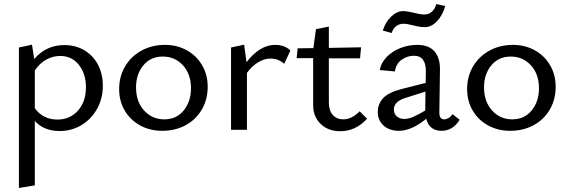

<svg xmlns="http://www.w3.org/2000/svg" viewBox="-20 -645 2823 954"><path d="M491 -219Q491 -156 462.5 -104.5Q434 -53 385 -23.5Q336 6 276 6Q198 6 153 -44V276L74 289V-409L139 -423L150 -352Q210 -421 299 -421Q356 -421 399.5 -395Q443 -369 467 -323Q491 -277 491 -219ZM407 -212Q407 -278 372 -322.5Q337 -367 279 -367Q244 -367 211 -349.5Q178 -332 153 -295V-107Q194 -51 265 -51Q328 -51 367.5 -95.5Q407 -140 407 -212Z M572 -202Q572 -265 601.5 -315Q631 -365 683 -393.5Q735 -422 800 -422Q860 -422 908.5 -395Q957 -368 984.5 -320.5Q1012 -273 1012 -214Q1012 -151 983 -101Q954 -51 902.5 -23Q851 5 786 5Q725 5 676 -22Q627 -49 599.5 -96Q572 -143 572 -202ZM929 -206Q929 -277 889 -320.5Q849 -364 789 -364Q728 -364 692 -320Q656 -276 656 -211Q656 -140 696 -96Q736 -52 796 -52Q857 -52 893 -96.5Q929 -141 929 -206Z M1423 -394 1392 -328Q1364 -354 1324 -354Q1293 -354 1262.5 -335.5Q1232 -317 1207 -283V0H1128V-409L1193 -423L1205 -336Q1236 -377 1272 -399.5Q1308 -422 1346 -422Q1395 -422 1423 -394Z M1804 -55Q1747 7 1671 7Q1611 7 1573.5 -29Q1536 -65 1536 -122V-356H1454L1459 -405L1537 -406L1550 -500L1614 -513V-407L1774 -410L1769 -355H1614V-136Q1614 -96 1633.5 -74Q1653 -52 1685 -52Q1728 -52 1767 -92Z M2264 -50Q2230 5 2174 5Q2144 5 2124.5 -10Q2105 -25 2098 -55Q2025 5 1962 5Q1915 5 1886 -21Q1857 -47 1857 -89Q1857 -129 1884.5 -158Q1912 -187 1977 -203L2095 -233L2096 -288Q2097 -368 2037 -368Q2004 -368 1976 -348.5Q1948 -329 1942 -290L1867 -297Q1873 -332 1900 -360.5Q1927 -389 1967.5 -405.5Q2008 -422 2053 -422Q2111 -422 2139 -389.5Q2167 -357 2166 -299L2163 -85Q2163 -52 2187 -52Q2198 -52 2209 -58.5Q2220 -65 2228 -78ZM1989 -54Q2009 -54 2033.5 -64.5Q2058 -75 2093 -96V-99L2094 -190L1996 -159Q1937 -141 1937 -101Q1937 -80 1951.5 -67Q1966 -54 1989 -54ZM1882 -493Q1895 -535 1923.5 -562.5Q1952 -590 1984 -590Q1999 -590 2035 -582Q2067 -573 2090 -573Q2110 -573 2125.5 -586.5Q2141 -600 2148 -625L2192 -615Q2179 -568 2151 -539Q2123 -510 2090 -510Q2073 -510 2054.5 -514Q2036 -518 2033 -519Q2001 -527 1984 -527Q1964 -527 1948.5 -515Q1933 -503 1926 -481Z M2301 -202Q2301 -265 2330.5 -315Q2360 -365 2412 -393.5Q2464 -422 2529 -422Q2589 -422 2637.5 -395Q2686 -368 2713.5 -320.5Q2741 -273 2741 -214Q2741 -151 2712 -101Q2683 -51 2631.5 -23Q2580 5 2515 5Q2454 5 2405 -22Q2356 -49 2328.5 -96Q2301 -143 2301 -202ZM2658 -206Q2658 -277 2618 -320.5Q2578 -364 2518 -364Q2457 -364 2421 -320Q2385 -276 2385 -211Q2385 -140 2425 -96Q2465 -52 2525 -52Q2586 -52 2622 -96.5Q2658 -141 2658 -206Z"/></svg>

Font: Ysabeau Medium
Style: Regular
Weight: 500
Designer: Christian Thalmann (Catharsis Fonts)
Version: Version 0.003